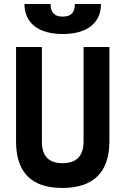

<svg xmlns="http://www.w3.org/2000/svg" viewBox="-20 -928 626 958"><path d="M291 9.8C444.8 9.8 525.9 -67.4 525.9 -222.7V-693.4H397V-222.7C397 -150.4 361.8 -113.8 293 -113.8C221.2 -113.8 189 -150.4 189 -222.7V-693.4H60.1V-222.7C60.1 -67.4 137.2 9.8 291 9.8ZM293 -758.3C414.1 -758.3 483.9 -813 483.9 -908.2H353.5C353.5 -861.8 331.5 -845.2 293 -845.2C254.9 -845.2 232.4 -861.8 232.4 -908.2H102.1C102.1 -813 171.9 -758.3 293 -758.3Z"/></svg>

Font: Cascadia Mono NF
Style: Bold
Weight: 700
Monospace: yes
Designer: Aaron Bell
Foundry: Saja Typeworks
Version: Version 2404.023